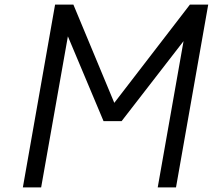

<svg xmlns="http://www.w3.org/2000/svg" viewBox="-20 -820 931 840"><path d="M750 0H670L783 -640L512 -290H433L277 -661L160 0H80L221 -800H301L480 -370L811 -800H891Z"/></svg>

Font: Gauge
Style: Oblique
Weight: 400
Italic angle: -80°
Designer: Daniel Pimley
Foundry: Daniel Pimley
Version: Version 2.0